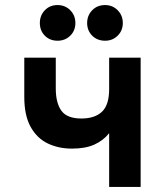

<svg xmlns="http://www.w3.org/2000/svg" viewBox="-20 -739 654 759"><path d="M411.5 0V-212.5Q388 -183 352.5 -167.2Q317 -151.5 264.5 -151.5Q211 -151.5 168.2 -172.2Q125.5 -193 100.8 -238Q76 -283 76 -356V-511H200.5V-389Q200.5 -332 222.8 -301.2Q245 -270.5 302 -270.5Q354.5 -270.5 383 -297.2Q411.5 -324 411.5 -387V-511H536V0ZM395.5 -578Q364.5 -578 344.5 -598Q324.5 -618 324.5 -648Q324.5 -678 344.5 -698.5Q364.5 -719 395.5 -719Q425 -719 445.2 -698.5Q465.5 -678 465.5 -648Q465.5 -618 445.2 -598Q425 -578 395.5 -578ZM207.5 -578Q177 -578 157.2 -598Q137.5 -618 137.5 -648Q137.5 -678 157.2 -698.5Q177 -719 207.5 -719Q237.5 -719 257.8 -698.5Q278 -678 278 -648Q278 -618 257.8 -598Q237.5 -578 207.5 -578Z"/></svg>

Font: Overpass
Style: Bold
Weight: 700
Designer: Delve Withrington, Dave Bailey, Thomas Jockin
Foundry: Delve Fonts LLC
Version: Version 4.000; ttfautohint (v1.8.3)